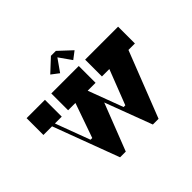

<svg xmlns="http://www.w3.org/2000/svg" viewBox="-193 -1166 1429 1429"><g transform="rotate(-45 521.5 -451.0)"><path d="M522 -858 591 -760 650 -805 548 -900H496L394 -805L453 -760ZM1003 -700H656V-523H734L627 -248H609L506 -523H589V-700H300V-523H377L281 -250H263L161 -523H233V-700H40V-523H131L326 -2H386L531 -374L671 -2H731L935 -523H1003Z"/></g></svg>

Font: Space Cowgirl Black
Style: Regular
Weight: 900
Designer: Valery Marier
Foundry: Valery Marier
Version: Version 1.000;hotconv 1.0.109;makeotfexe 2.5.65596